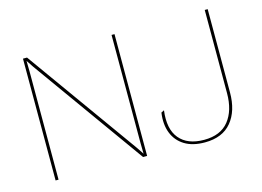

<svg xmlns="http://www.w3.org/2000/svg" viewBox="-91 -827 1374 1005"><g transform="rotate(-15 596.0 -325.0)"><path d="M595 -660V0H573L140 -605L114 -644L115 -587V0H99V-660H121L554 -55L580 -16L579 -73V-660ZM1100 -660V-209Q1100 -109 1051 -49.5Q1002 10 906 10Q840 10 797 -16.5Q754 -43 735.5 -90Q717 -137 726 -200L742 -208Q729 -109 772.5 -56.5Q816 -4 906 -4Q995 -4 1039.5 -59.5Q1084 -115 1084 -209V-660Z"/></g></svg>

Font: Work Sans Thin
Style: Regular
Weight: 250
Designer: Wei Huang
Foundry: Wei Huang
Version: Version 2.012